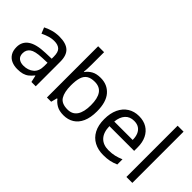

<svg xmlns="http://www.w3.org/2000/svg" viewBox="-8 -1382 2014 2014"><g transform="rotate(45 999.0 -375.0)"><path d="M288 -545Q386 -545 433 -502Q480 -459 480 -365V0H416L399 -76H395Q372 -47 347.5 -27.5Q323 -8 291.5 1Q260 10 215 10Q167 10 128.5 -7Q90 -24 68 -59.5Q46 -95 46 -149Q46 -229 109 -272.5Q172 -316 303 -320L394 -323V-355Q394 -422 365 -448Q336 -474 283 -474Q241 -474 203 -461.5Q165 -449 132 -433L105 -499Q140 -518 188 -531.5Q236 -545 288 -545ZM314 -259Q214 -255 175.5 -227Q137 -199 137 -148Q137 -103 164.5 -82Q192 -61 235 -61Q303 -61 348 -98.5Q393 -136 393 -214V-262Z M734 -575Q734 -541 732.5 -511.5Q731 -482 729 -465H734Q757 -499 797 -522Q837 -545 900 -545Q1000 -545 1060.5 -475.5Q1121 -406 1121 -268Q1121 -176 1093.5 -114Q1066 -52 1016 -21Q966 10 900 10Q837 10 797 -13Q757 -36 734 -68H727L709 0H646V-760H734ZM885 -472Q828 -472 795 -450.5Q762 -429 748 -384.5Q734 -340 734 -271V-267Q734 -168 766.5 -115.5Q799 -63 887 -63Q959 -63 994.5 -116Q1030 -169 1030 -269Q1030 -370 994.5 -421Q959 -472 885 -472Z M1468 -546Q1537 -546 1586.5 -516Q1636 -486 1662.5 -431.5Q1689 -377 1689 -304V-251H1322Q1324 -160 1368.5 -112.5Q1413 -65 1493 -65Q1544 -65 1583.5 -74.5Q1623 -84 1665 -102V-25Q1624 -7 1584 1.5Q1544 10 1489 10Q1413 10 1354.5 -21Q1296 -52 1263.5 -113.5Q1231 -175 1231 -264Q1231 -352 1260.5 -415Q1290 -478 1343.5 -512Q1397 -546 1468 -546ZM1467 -474Q1404 -474 1367.5 -433.5Q1331 -393 1324 -321H1597Q1597 -367 1583 -401Q1569 -435 1540.5 -454.5Q1512 -474 1467 -474Z M1913 0H1825V-760H1913Z"/></g></svg>

Font: Noto Sans Lao UI
Style: Regular
Weight: 400
Designer: Monotype Design Team
Foundry: Monotype Imaging Inc.
Version: Version 2.000